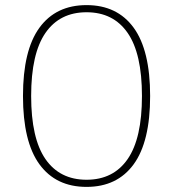

<svg xmlns="http://www.w3.org/2000/svg" viewBox="-20 -720 678 752"><path d="M70 -344Q70 -523 134.5 -611.5Q199 -700 319 -700Q439 -700 503.5 -611.5Q568 -523 568 -344Q568 -165 503.5 -76.5Q439 12 319 12Q199 12 134.5 -76.5Q70 -165 70 -344ZM536 -344Q536 -510 480 -591Q424 -672 319 -672Q214 -672 158 -591Q102 -510 102 -344Q102 -178 158 -97Q214 -16 319 -16Q424 -16 480 -97Q536 -178 536 -344Z"/></svg>

Font: Arima Madurai Thin
Style: Regular
Weight: 250
Designer: Joana Correia and Natanael Gama
Foundry: NDISCOVER
Version: Version 1.019; ttfautohint (v1.5) -l 7 -r 28 -G 50 -x 13 -D 